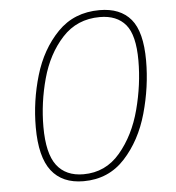

<svg xmlns="http://www.w3.org/2000/svg" viewBox="-51 -748 735 803"><g transform="rotate(-5 316.0 -346.5)"><path d="M88 -235Q88 -345 119.5 -451.5Q151 -558 220 -629Q289 -700 396 -700Q483 -700 527.5 -647Q572 -594 572 -473Q572 -363 541 -252.5Q510 -142 441.5 -67.5Q373 7 268 7Q179 7 133.5 -51.5Q88 -110 88 -235ZM540 -476Q540 -583 503 -627Q466 -671 395 -671Q299 -671 237 -603.5Q175 -536 147.5 -435.5Q120 -335 120 -234Q120 -122 158 -72Q196 -22 270 -22Q363 -22 424 -94Q485 -166 512.5 -270.5Q540 -375 540 -476Z"/></g></svg>

Font: Bitter Pro ExtraLight
Style: Italic
Weight: 275
Italic angle: -9°
Designer: Sol Matas, and Bitter project Authors
Foundry: Sol Matas
Version: Version 1.010